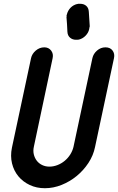

<svg xmlns="http://www.w3.org/2000/svg" viewBox="-20 -985 623 1014"><path d="M454 -846 452 -838Q451 -836 451.5 -834.5Q452 -833 451 -831Q447 -812 432 -796.5Q417 -781 397 -776Q393 -775 388 -775H381Q363 -775 350 -786Q337 -797 336 -817V-816Q335 -836 334 -856Q333 -876 331 -896H332Q331 -901 331.5 -903.5Q332 -906 333 -908Q338 -929 352.5 -944Q367 -959 388 -964L386 -963Q391 -965 393 -965Q395 -965 396 -965H403Q423 -965 435.5 -954Q448 -943 449 -923V-924ZM159 -211Q154 -189 158.5 -170Q163 -151 174 -136.5Q185 -122 202.5 -113.5Q220 -105 241 -105Q262 -105 283 -113Q304 -121 321.5 -135.5Q339 -150 351 -169Q363 -188 368 -209L468 -678Q473 -701 492.5 -718Q512 -735 537 -735Q562 -735 574.5 -718Q587 -701 582 -678L482 -209Q473 -164 447 -124.5Q421 -85 385 -55.5Q349 -26 305.5 -8.5Q262 9 217 9Q173 9 137 -8Q101 -25 77 -54Q53 -83 43.5 -122Q34 -161 43 -205L144 -678Q149 -701 169 -718Q189 -735 214 -735Q237 -735 250 -718Q263 -701 258 -678Z"/></svg>

Font: VDS
Style: Bold Italic
Weight: 700
Designer: artmaker
Foundry: artmaker
Version: Version 1.000 2009 initial release